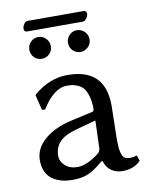

<svg xmlns="http://www.w3.org/2000/svg" viewBox="-81 -758 643 827"><g transform="rotate(-10 240.5 -344.0)"><path d="M331.1 -653.8H86.9Q73.7 -653.8 74.2 -668.9Q74.2 -677.7 81.1 -688Q87.9 -698.2 96.2 -698.2H340.8Q355 -698.2 355 -684.1Q355 -674.3 347.4 -664.1Q339.8 -653.8 331.1 -653.8ZM96.4 -540.5Q83 -554.2 83 -574.2Q83 -594.2 96.9 -608.2Q110.8 -622.1 129.9 -622.1Q148.9 -622.1 162.8 -608.2Q176.8 -594.2 176.8 -574.2Q176.8 -554.2 163.3 -540.5Q149.9 -526.9 129.9 -526.9Q109.9 -526.9 96.4 -540.5ZM265.9 -540.5Q252 -554.2 252 -574.2Q252 -594.2 265.9 -608.2Q279.8 -622.1 298.8 -622.1Q317.9 -622.1 332 -608.2Q346.2 -594.2 346.2 -574.2Q346.2 -554.2 332 -540.5Q317.9 -526.9 298.8 -526.9Q279.8 -526.9 265.9 -540.5ZM310.1 -225.1 225.1 -202.1Q169.9 -187 147.9 -162.6Q126 -138.2 126 -102.1Q126 -78.1 146.5 -59.6Q167 -41 200.2 -41Q240.2 -41 292 -80.1Q306.2 -89.8 306.2 -106ZM310.1 -47.9H306.2Q266.1 -13.7 238.5 -2Q210.9 9.8 169.9 9.8Q111.8 9.8 78.4 -17.1Q44.9 -43.9 44.9 -98.1Q44.9 -148.9 89.4 -187.5Q133.8 -226.1 210.9 -243.2L304.2 -264.2Q311 -266.1 311 -275.9Q311 -308.1 304 -331.5Q296.9 -355 287.8 -366.5Q278.8 -377.9 263.9 -384.5Q249 -391.1 239 -392.6Q229 -394 214.8 -394Q157.7 -394 105 -309.1L91.8 -310.1L75.2 -377L78.1 -380.9Q147 -439 225.1 -439Q390.1 -439 390.1 -276.9Q390.1 -273.4 389.6 -252.7Q389.2 -231.9 388.7 -208.3Q388.2 -184.6 387.7 -160.2Q387.2 -135.7 387.2 -126Q387.2 -63 403.8 -47.9Q412.1 -40.5 433.1 -40.5Q445.3 -40.5 460 -45.9L467.8 -21Q438.5 9.8 388.2 9.8Q359.9 9.8 339.1 -4.9Q318.4 -19.5 310.1 -47.9Z"/></g></svg>

Font: Biolilbert
Style: Regular
Weight: 400
Designer: Philipp H. Poll
Foundry: Philipp H. Poll
Version: Version 1.1.0